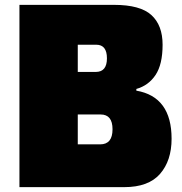

<svg xmlns="http://www.w3.org/2000/svg" viewBox="-20 -770 750 790"><path d="M491 0H60V-750H449Q557 -750 603 -708Q649 -666 649 -586Q649 -505 620 -461.5Q591 -418 541 -404V-397Q686 -372 686 -199Q686 -109 638.5 -54.5Q591 0 491 0ZM394 -299H300V-176H392Q443 -176 443 -238Q443 -299 394 -299ZM376 -586H300V-474H374Q420 -474 420 -530Q420 -586 376 -586Z"/></svg>

Font: Black Han Sans
Style: Regular
Weight: 400
Width: 7
Designer: ZESSTYPE
Foundry: ZESSTYPE
Version: Version 1.00